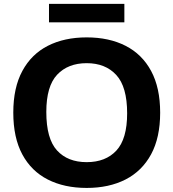

<svg xmlns="http://www.w3.org/2000/svg" viewBox="-20 -938 874 968"><path d="M417 9.5Q304.5 9.5 221.2 -32.8Q138 -75 92.5 -159.5Q47 -244 47 -370Q47 -496 92.8 -580.5Q138.5 -665 221.5 -707.2Q304.5 -749.5 417 -749.5Q530 -749.5 613.2 -707Q696.5 -664.5 742 -580Q787.5 -495.5 787.5 -370Q787.5 -244.5 741.8 -160Q696 -75.5 612.8 -33Q529.5 9.5 417 9.5ZM417 -120.5Q512.5 -120.5 566.8 -179Q621 -237.5 621 -366.5Q621 -500.5 566.2 -560Q511.5 -619.5 417 -619.5Q323 -619.5 268.2 -561.5Q213.5 -503.5 213.5 -373.5Q213.5 -238.5 267.5 -179.5Q321.5 -120.5 417 -120.5ZM227 -825.5V-918.5H607V-825.5Z"/></svg>

Font: Encode Sans Semi Expanded
Style: Bold
Weight: 700
Width: 6
Designer: Multiple Designers
Foundry: Impallari Type
Version: Version 3.000; ttfautohint (v1.8.3) -l 8 -r 50 -G 200 -x 14 